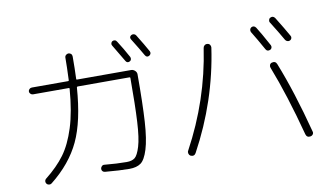

<svg xmlns="http://www.w3.org/2000/svg" viewBox="-83 -1030 2166 1246"><g transform="rotate(-10 1000.0 -407.0)"><path d="M713.9 -819.3Q721.7 -823.2 730 -821.3Q738.3 -819.3 743.2 -810.5Q777.3 -757.8 809.6 -698.2Q813.5 -690.4 811.5 -682.1Q809.6 -673.8 801.8 -669.9Q784.2 -661.1 774.4 -677.7Q747.1 -724.6 707 -791Q702.1 -797.9 704.6 -806.6Q707 -815.4 713.9 -819.3ZM841.8 -836.9Q849.6 -840.8 858.4 -838.9Q867.2 -836.9 872.1 -829.1Q917 -756.8 941.4 -711.9Q945.3 -704.1 942.9 -696.3Q940.4 -688.5 931.6 -683.6Q915 -674.8 904.3 -693.4Q878.9 -738.3 835 -808.6Q824.2 -826.2 841.8 -836.9ZM146.5 -568.4Q137.7 -568.4 130.4 -575.2Q123 -582 123 -590.8Q123 -599.6 129.9 -606.4Q136.7 -613.3 146.5 -613.3H385.7Q390.6 -613.3 390.6 -618.2Q394.5 -710 394.5 -766.6Q394.5 -776.4 401.9 -783.2Q409.2 -790 418.9 -790Q428.7 -790 435.5 -783.2Q442.4 -776.4 442.4 -765.6Q442.4 -686.5 439.5 -618.2Q439.5 -613.3 443.4 -613.3H800.8Q814.5 -613.3 825.7 -603Q836.9 -592.8 836.9 -579.1Q836.9 -382.8 829.6 -267.6Q822.3 -152.3 802.2 -87.9Q782.2 -23.4 754.4 -3.4Q726.6 16.6 678.7 16.6Q618.2 16.6 518.6 7.8Q508.8 6.8 502.9 0Q497.1 -6.8 498 -16.6Q499 -25.4 505.9 -32.2Q512.7 -39.1 522.5 -38.1Q605.5 -30.3 668.9 -30.3Q704.1 -30.3 723.1 -45.4Q742.2 -60.5 758.8 -114.7Q775.4 -168.9 781.2 -275.9Q787.1 -382.8 787.1 -561.5V-563.5Q787.1 -568.4 782.2 -568.4H441.4Q435.5 -568.4 434.6 -563.5Q418.9 -343.8 357.9 -213.4Q296.9 -83 165 21.5Q158.2 27.3 147.9 26.4Q137.7 25.4 131.8 18.1Q126 10.7 126.5 1.5Q127 -7.8 133.8 -13.7Q213.9 -77.1 261.7 -142.1Q309.6 -207 342.3 -310.1Q375 -413.1 386.7 -563.5Q386.7 -568.4 382.8 -568.4Z M1682.6 -594.7Q1642.6 -667 1609.4 -720.7Q1605.5 -728.5 1607.4 -737.3Q1609.4 -746.1 1617.2 -751Q1635.7 -760.7 1648.4 -742.2Q1672.9 -704.1 1721.7 -614.3Q1725.6 -606.4 1723.1 -598.1Q1720.7 -589.8 1712.9 -585.9Q1692.4 -577.1 1682.6 -594.7ZM1818.4 -632.8Q1786.1 -689.5 1741.2 -760.7Q1736.3 -767.6 1738.8 -777.3Q1741.2 -787.1 1749 -791Q1767.6 -800.8 1780.3 -783.2Q1830.1 -703.1 1858.4 -652.3Q1863.3 -644.5 1860.4 -635.7Q1857.4 -627 1849.1 -623Q1840.8 -619.1 1832 -622.1Q1823.2 -625 1818.4 -632.8ZM1708 -502Q1732.4 -508.8 1741.2 -487.3Q1820.3 -289.1 1891.6 -15.6Q1894.5 -5.9 1889.2 2.4Q1883.8 10.7 1874 12.7Q1848.6 17.6 1841.8 -5.9Q1770.5 -275.4 1694.3 -470.7Q1690.4 -480.5 1694.3 -489.7Q1698.2 -499 1708 -502ZM1084 1Q1075.2 -3.9 1072.3 -14.2Q1069.3 -24.4 1074.2 -33.2Q1239.3 -337.9 1289.1 -671.9Q1290 -681.6 1297.9 -688.5Q1305.7 -695.3 1316.9 -694.3Q1328.1 -693.4 1334 -685.1Q1339.8 -676.8 1338.9 -667Q1289.1 -322.3 1119.1 -9.8Q1107.4 10.7 1084 1Z"/></g></svg>

Font: Rounded-L Mgen+ 1mn light
Style: Regular
Weight: 200
Designer: [Source Han Sans]
Ryoko NISHIZUKA  (kana & ideographs); Paul D. Hunt (Latin, Greek & Cyrillic); Wenlong ZHANG  (bopomofo
Version: Version 1.059.20150602